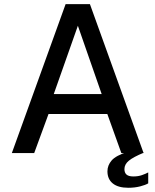

<svg xmlns="http://www.w3.org/2000/svg" viewBox="-20 -743 754 932"><path d="M37.5 0 298.5 -723H416.5L677 0H569L501 -189.5H215.5L146 0ZM241 -286.5H473.5L358 -618ZM501.5 88.5Q501.5 59.5 522 35.8Q542.5 12 602 -7L678.5 -2Q627.5 19 605.8 36.8Q584 54.5 584 78Q584 95.5 594.2 104.5Q604.5 113.5 627.5 113.5Q651 113.5 669.2 107Q687.5 100.5 699.5 94V147Q686.5 155 660 161.8Q633.5 168.5 603 168.5Q553.5 168.5 527.5 147.5Q501.5 126.5 501.5 88.5Z"/></svg>

Font: Public Sans Medium
Style: Regular
Weight: 500
Designer: The Public Sans Project Authors: Dan O. Williams and USWDS (Libre Franklin designed by Pablo Impallari and Rodrigo Fuenz
Version: Version 1.007